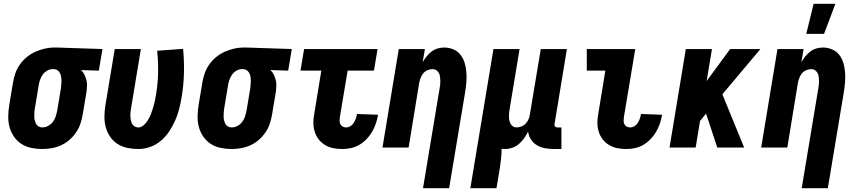

<svg xmlns="http://www.w3.org/2000/svg" viewBox="-20 -779 4540 1014"><path d="M204 8Q174 8 145 2Q116 -4 93 -19Q70 -34 54 -57Q38 -80 30.5 -107.5Q23 -135 23.5 -165Q24 -195 29 -225L49 -345Q53 -369 61.5 -393Q70 -417 85.5 -439Q101 -461 122 -478Q143 -495 166.5 -505.5Q190 -516 215 -522Q240 -528 264 -528H281L521 -520L502 -406L408 -409Q419 -399 425.5 -385.5Q432 -372 436 -357.5Q440 -343 439.5 -327Q439 -311 437 -295L417 -175Q413 -151 405 -126.5Q397 -102 382 -80Q367 -58 347 -40.5Q327 -23 303 -12Q279 -1 253.5 3.5Q228 8 204 8ZM204 -106Q219 -106 234 -114Q249 -122 259 -135Q269 -148 274 -163.5Q279 -179 282 -194L302 -314Q304 -330 304.5 -345.5Q305 -361 302.5 -375.5Q300 -390 290.5 -401.5Q281 -413 265 -414H258Q243 -414 228.5 -405.5Q214 -397 205 -384Q196 -371 191 -356Q186 -341 184 -326L164 -206Q162 -195 161.5 -184.5Q161 -174 161 -163.5Q161 -153 163.5 -143Q166 -133 170.5 -124.5Q175 -116 184 -111Q193 -106 204 -106Z M711 8Q681 8 652.5 2Q624 -4 600.5 -19Q577 -34 561.5 -57Q546 -80 538.5 -107.5Q531 -135 531.5 -165Q532 -195 537 -225L586 -520H724L672 -206Q670 -195 669 -184.5Q668 -174 668.5 -163.5Q669 -153 671 -143Q673 -133 678 -124.5Q683 -116 691.5 -111Q700 -106 711 -106Q723 -106 734.5 -114.5Q746 -123 754 -134Q762 -145 768 -156.5Q774 -168 778.5 -180.5Q783 -193 787 -205.5Q791 -218 794 -230Q797 -242 799.5 -254.5Q802 -267 804 -280Q814 -338 815 -396Q816 -454 810 -511L947 -521Q953 -458 951.5 -393.5Q950 -329 939 -264Q934 -234 926 -203Q918 -172 905 -142.5Q892 -113 873.5 -85Q855 -57 829.5 -35.5Q804 -14 773 -3Q742 8 711 8Z M1204 8Q1174 8 1145 2Q1116 -4 1093 -19Q1070 -34 1054 -57Q1038 -80 1030.5 -107.5Q1023 -135 1023.5 -165Q1024 -195 1029 -225L1049 -345Q1053 -369 1061.5 -393Q1070 -417 1085.5 -439Q1101 -461 1122 -478Q1143 -495 1166.5 -505.5Q1190 -516 1215 -522Q1240 -528 1264 -528H1281L1521 -520L1502 -406L1408 -409Q1419 -399 1425.5 -385.5Q1432 -372 1436 -357.5Q1440 -343 1439.5 -327Q1439 -311 1437 -295L1417 -175Q1413 -151 1405 -126.5Q1397 -102 1382 -80Q1367 -58 1347 -40.5Q1327 -23 1303 -12Q1279 -1 1253.5 3.5Q1228 8 1204 8ZM1204 -106Q1219 -106 1234 -114Q1249 -122 1259 -135Q1269 -148 1274 -163.5Q1279 -179 1282 -194L1302 -314Q1304 -330 1304.5 -345.5Q1305 -361 1302.5 -375.5Q1300 -390 1290.5 -401.5Q1281 -413 1265 -414H1258Q1243 -414 1228.5 -405.5Q1214 -397 1205 -384Q1196 -371 1191 -356Q1186 -341 1184 -326L1164 -206Q1162 -195 1161.5 -184.5Q1161 -174 1161 -163.5Q1161 -153 1163.5 -143Q1166 -133 1170.5 -124.5Q1175 -116 1184 -111Q1193 -106 1204 -106Z M1788 8Q1764 8 1740.5 3.5Q1717 -1 1697 -13Q1677 -25 1663 -43Q1649 -61 1642 -83.5Q1635 -106 1635 -130.5Q1635 -155 1640 -180L1677 -406H1567L1586 -520H1974L1955 -406H1816L1775 -161Q1774 -151 1773.5 -141Q1773 -131 1777.5 -123Q1782 -115 1790 -110.5Q1798 -106 1808 -106Q1820 -106 1831 -113Q1842 -120 1848.5 -130.5Q1855 -141 1859 -152.5Q1863 -164 1865 -175V-177L1976 -173V-169Q1972 -147 1964.5 -125Q1957 -103 1944.5 -82Q1932 -61 1915 -43.5Q1898 -26 1877.5 -14Q1857 -2 1834 3Q1811 8 1788 8Z M2214 215 2302 -314Q2304 -325 2305 -335Q2306 -345 2305.5 -355.5Q2305 -366 2303.5 -376Q2302 -386 2297 -394.5Q2292 -403 2284 -408.5Q2276 -414 2265 -414Q2252 -414 2238.5 -408.5Q2225 -403 2216 -392.5Q2207 -382 2202 -369Q2197 -356 2194 -342L2138 0H2000L2086 -520H2224L2212 -450Q2221 -466 2233 -481Q2245 -496 2259.5 -507Q2274 -518 2291.5 -523Q2309 -528 2326 -528Q2352 -528 2375 -518Q2398 -508 2412.5 -489Q2427 -470 2434 -446.5Q2441 -423 2443 -398Q2445 -373 2443 -347Q2441 -321 2437 -295L2352 215Z M2464 215 2586 -520H2724L2672 -206Q2670 -195 2669 -185Q2668 -175 2668 -164.5Q2668 -154 2670 -144Q2672 -134 2676.5 -125.5Q2681 -117 2689 -111.5Q2697 -106 2708 -106Q2721 -106 2734.5 -111.5Q2748 -117 2757.5 -127.5Q2767 -138 2772 -151Q2777 -164 2779 -178L2836 -520H2974L2909 -126Q2908 -122 2908.5 -118Q2909 -114 2911.5 -111Q2914 -108 2917.5 -107Q2921 -106 2925 -106H2945V8H2906Q2882 8 2859 4Q2836 0 2816.5 -11.5Q2797 -23 2784.5 -42Q2772 -61 2769 -84Q2760 -66 2748 -49Q2736 -32 2720.5 -18.5Q2705 -5 2685.5 1.5Q2666 8 2647 8Q2642 8 2638 7.5Q2634 7 2629 7Q2629 32 2626.5 57Q2624 82 2620 107L2602 215Z M3288 8Q3264 8 3240.5 3.5Q3217 -1 3197 -13Q3177 -25 3163 -43Q3149 -61 3142 -83.5Q3135 -106 3135 -130.5Q3135 -155 3140 -180L3177 -406H3079V-520H3335L3275 -161Q3274 -151 3273.5 -141Q3273 -131 3277.5 -123Q3282 -115 3290 -110.5Q3298 -106 3308 -106Q3320 -106 3331 -113Q3342 -120 3348.5 -130.5Q3355 -141 3359 -152.5Q3363 -164 3365 -175V-177L3476 -173V-169Q3472 -147 3464.5 -125Q3457 -103 3444.5 -82Q3432 -61 3415 -43.5Q3398 -26 3377.5 -14Q3357 -2 3334 3Q3311 8 3288 8Z M3768 0 3709 -179 3677 -140 3654 0H3516L3602 -520H3740L3712 -351L3836 -520H3996L3795 -281L3910 0Z M4214 215 4302 -314Q4304 -325 4305 -335Q4306 -345 4305.5 -355.5Q4305 -366 4303.5 -376Q4302 -386 4297 -394.5Q4292 -403 4284 -408.5Q4276 -414 4265 -414Q4252 -414 4238.5 -408.5Q4225 -403 4216 -392.5Q4207 -382 4202 -369Q4197 -356 4194 -342L4138 0H4000L4086 -520H4224L4212 -450Q4221 -466 4233 -481Q4245 -496 4259.5 -507Q4274 -518 4291.5 -523Q4309 -528 4326 -528Q4352 -528 4375 -518Q4398 -508 4412.5 -489Q4427 -470 4434 -446.5Q4441 -423 4443 -398Q4445 -373 4443 -347Q4441 -321 4437 -295L4352 215ZM4238 -600 4277 -759H4392L4332 -600Z"/></svg>

Font: Iosevka Heavy
Style: Italic
Weight: 900
Italic angle: -9°
Monospace: yes
Designer: Belleve Invis
Foundry: Belleve Invis
Version: Version 32.5.0; ttfautohint (v1.8.4)